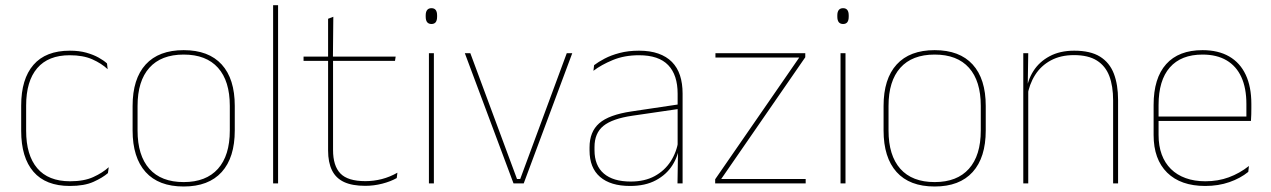

<svg xmlns="http://www.w3.org/2000/svg" viewBox="-20 -684 4738 716"><path d="M240.5 9.5Q150.5 9.5 104.8 -43.5Q59 -96.5 59 -196V-290.5Q59 -389.5 104.8 -442.2Q150.5 -495 240.5 -495Q275.5 -495 302 -487.5Q328.5 -480 347.8 -469.2Q367 -458.5 379 -447.5L381.5 -426Q358.5 -447.5 324.2 -462.8Q290 -478 240 -478Q160 -478 118.8 -429.8Q77.5 -381.5 77.5 -290.5V-196.5Q77.5 -105.5 118.8 -56.8Q160 -8 241.5 -8Q293.5 -8 328 -23.8Q362.5 -39.5 385.5 -60.5L382.5 -38.5Q363 -21.5 328.8 -6Q294.5 9.5 240.5 9.5Z M665 11.5Q571.5 11.5 523 -42.5Q474.5 -96.5 474.5 -197.5V-289Q474.5 -390 523.2 -443.5Q572 -497 665 -497Q758 -497 806.8 -443.5Q855.5 -390 855.5 -289V-197.5Q855.5 -96.5 806.8 -42.5Q758 11.5 665 11.5ZM665 -5Q748.5 -5 792.8 -54.5Q837 -104 837 -197.5V-289Q837 -382 793 -431.2Q749 -480.5 665 -480.5Q581 -480.5 537 -431.2Q493 -382 493 -289V-197.5Q493 -104 537 -54.5Q581 -5 665 -5Z M998.5 0V-664.5H1017V0Z M1342 9Q1293.5 9 1263 -5.2Q1232.5 -19.5 1218 -49Q1203.5 -78.5 1203.5 -123V-462.5H1222V-124.5Q1222 -65.5 1249.5 -37Q1277 -8.5 1342.5 -8.5Q1373.5 -8.5 1403.8 -16.2Q1434 -24 1462 -40L1459.5 -20Q1436.5 -7 1405.2 1Q1374 9 1342 9ZM1112 -457V-473H1455.5L1453 -457ZM1203.5 -468V-614L1223 -621.5L1221.5 -468Z M1579.5 0V-485.5H1598V0ZM1589 -594.5Q1578.5 -594.5 1573 -601.2Q1567.5 -608 1567.5 -622V-626.5Q1567.5 -640 1573 -646.8Q1578.5 -653.5 1589 -653.5Q1599.5 -653.5 1604.8 -646.8Q1610 -640 1610 -626.5V-622Q1610 -608 1604.8 -601.2Q1599.5 -594.5 1589 -594.5Z M1920 -16.5 2093.5 -485.5H2114L1933 0H1895L1713.5 -485.5H1734L1908 -16.5Z M2506.5 0 2508.5 -128 2507 -131.5V-292V-334.5Q2507 -404.5 2471.8 -441.2Q2436.5 -478 2363 -478Q2308.5 -478 2265.5 -460.2Q2222.5 -442.5 2193 -420L2195.5 -441Q2211 -453 2234.8 -465.5Q2258.5 -478 2290.8 -486.5Q2323 -495 2363 -495Q2404.5 -495 2435 -484.2Q2465.5 -473.5 2485.8 -453Q2506 -432.5 2515.8 -402.8Q2525.5 -373 2525.5 -335V0ZM2329.5 9.5Q2257 9.5 2217.8 -24.2Q2178.5 -58 2178.5 -123V-134.5Q2178.5 -192.5 2214.5 -224.2Q2250.5 -256 2335 -268.5L2516 -295.5L2516.5 -278.5L2338.5 -252.5Q2263.5 -241.5 2230.2 -214.5Q2197 -187.5 2197 -135.5V-124Q2197 -66.5 2231.8 -36.8Q2266.5 -7 2332 -7Q2384 -7 2421.2 -27.2Q2458.5 -47.5 2481 -82.2Q2503.5 -117 2510 -160.5L2519.5 -142H2513.5Q2509.5 -102.5 2487.5 -67.8Q2465.5 -33 2426 -11.8Q2386.5 9.5 2329.5 9.5Z M2984.5 -16.5V0H2647V-15.5L2960.5 -469.5H2648V-485.5H2983V-470.5L2669.5 -16.5Z M3114.5 0V-485.5H3133V0ZM3124 -594.5Q3113.5 -594.5 3108 -601.2Q3102.5 -608 3102.5 -622V-626.5Q3102.5 -640 3108 -646.8Q3113.5 -653.5 3124 -653.5Q3134.5 -653.5 3139.8 -646.8Q3145 -640 3145 -626.5V-622Q3145 -608 3139.8 -601.2Q3134.5 -594.5 3124 -594.5Z M3465.5 11.5Q3372 11.5 3323.5 -42.5Q3275 -96.5 3275 -197.5V-289Q3275 -390 3323.8 -443.5Q3372.5 -497 3465.5 -497Q3558.5 -497 3607.2 -443.5Q3656 -390 3656 -289V-197.5Q3656 -96.5 3607.2 -42.5Q3558.5 11.5 3465.5 11.5ZM3465.5 -5Q3549 -5 3593.2 -54.5Q3637.5 -104 3637.5 -197.5V-289Q3637.5 -382 3593.5 -431.2Q3549.5 -480.5 3465.5 -480.5Q3381.5 -480.5 3337.5 -431.2Q3293.5 -382 3293.5 -289V-197.5Q3293.5 -104 3337.5 -54.5Q3381.5 -5 3465.5 -5Z M4131 0V-310Q4131 -363 4116.8 -400.5Q4102.5 -438 4070.5 -458.2Q4038.5 -478.5 3985 -478.5Q3935.5 -478.5 3898.8 -458.8Q3862 -439 3840 -404.2Q3818 -369.5 3811 -325L3802 -344H3807.5Q3812 -385 3833.8 -419.2Q3855.5 -453.5 3894 -474.2Q3932.5 -495 3986 -495Q4046.5 -495 4082.2 -472.8Q4118 -450.5 4133.8 -409.2Q4149.5 -368 4149.5 -311V0ZM3796 0V-485.5H3814.5L3812.5 -358.5H3814.5V0Z M4474.5 9.5Q4383 9.5 4332.5 -40.2Q4282 -90 4282 -180.5V-292.5Q4282 -392.5 4328.8 -444.8Q4375.5 -497 4464.5 -497Q4523 -497 4563.8 -473.5Q4604.5 -450 4625.5 -405.2Q4646.5 -360.5 4646.5 -296.5V-279.5Q4646.5 -268.5 4646.2 -257.5Q4646 -246.5 4645 -233H4628Q4628 -250.5 4628 -266.5Q4628 -282.5 4628 -296Q4628 -355.5 4609.2 -396.5Q4590.5 -437.5 4554 -459Q4517.5 -480.5 4464.5 -480.5Q4384.5 -480.5 4342.5 -432.5Q4300.5 -384.5 4300.5 -292.5V-243.5V-239.5V-181Q4300.5 -140 4312.2 -108Q4324 -76 4346.5 -53.8Q4369 -31.5 4401.5 -19.8Q4434 -8 4475 -8Q4522.5 -8 4562.5 -22.8Q4602.5 -37.5 4637.5 -65L4635 -43Q4605.5 -19 4564.5 -4.8Q4523.5 9.5 4474.5 9.5ZM4290.5 -233V-249.5H4638.5V-233Z"/></svg>

Font: Anek Gujarati Thin
Style: Regular
Weight: 250
Version: Version 1.003